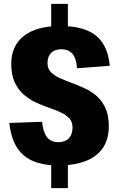

<svg xmlns="http://www.w3.org/2000/svg" viewBox="-20 -845 614 990"><path d="M244 -36H330V125H244ZM244 -825H330V-660H244ZM280 8Q162 8 101 -45Q40 -98 28 -211L197 -217Q202 -164 222 -138Q242 -112 281 -112Q316 -112 335 -132Q354 -152 354 -188Q354 -217 337 -235Q320 -253 292 -266Q264 -279 230 -290.5Q196 -302 162.5 -318Q129 -334 101 -358.5Q73 -383 55.5 -421Q38 -459 38 -515Q38 -610 104 -660.5Q170 -711 291 -711Q413 -711 474.5 -661.5Q536 -612 546 -506L377 -493Q374 -543 354 -567Q334 -591 296 -591Q262 -591 243.5 -572.5Q225 -554 225 -520Q225 -491 242.5 -473Q260 -455 288 -442.5Q316 -430 349.5 -417.5Q383 -405 417 -389.5Q451 -374 479 -349.5Q507 -325 524 -287Q541 -249 541 -193Q541 -95 474 -43.5Q407 8 280 8Z"/></svg>

Font: Pathway Extreme Condensed ExtraBold
Style: Regular
Weight: 800
Width: 3
Version: Version 1.001;gftools[0.9.26]